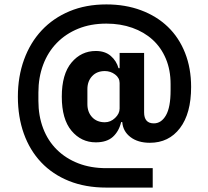

<svg xmlns="http://www.w3.org/2000/svg" viewBox="-20 -729 943 870"><path d="M672 121H462Q367 121 292.5 91Q218 61 166.5 6.5Q115 -48 88 -123.5Q61 -199 61 -291Q61 -382 89 -459Q117 -536 169 -591.5Q221 -647 295 -678Q369 -709 462 -709Q548 -709 619 -682.5Q690 -656 740.5 -607.5Q791 -559 818.5 -489.5Q846 -420 846 -335Q846 -215 795.5 -148.5Q745 -82 659 -82Q605 -82 571 -108Q537 -134 534 -176H529Q519 -134 491.5 -109Q464 -84 414 -84Q348 -84 304 -136.5Q260 -189 260 -291Q260 -393 304 -445.5Q348 -498 414 -498Q456 -498 482 -475.5Q508 -453 517 -420H522V-489H633V-220Q633 -170 677 -170Q711 -170 732 -206.5Q753 -243 753 -320V-348Q753 -412 731.5 -463Q710 -514 671.5 -549Q633 -584 579.5 -603Q526 -622 462 -622Q391 -622 334.5 -599Q278 -576 237.5 -534.5Q197 -493 175.5 -435.5Q154 -378 154 -310V-272Q154 -204 175.5 -147.5Q197 -91 237.5 -51Q278 -11 334.5 11Q391 33 462 33H672ZM455 -175Q481 -175 501.5 -194.5Q522 -214 522 -237V-353Q522 -376 501.5 -391.5Q481 -407 455 -407Q419 -407 397.5 -384Q376 -361 376 -325V-257Q376 -221 397.5 -198Q419 -175 455 -175Z"/></svg>

Font: IBM Plex Sans Arabic
Style: Bold
Weight: 700
Designer: Mike Abbink, Paul van der Laan, Pieter van Rosmalen, Wael Morcos, Khajak Apelian
Foundry: Bold Monday
Version: Version 1.2